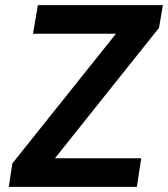

<svg xmlns="http://www.w3.org/2000/svg" viewBox="-20 -725 652 745"><path d="M14 0 28 -91 469 -643 475 -594H108L127 -705H612L597 -617L155 -63L149 -111H528L511 0Z"/></svg>

Font: Nunito Sans 7pt SemiCondensed
Style: Bold Italic
Weight: 700
Width: 4
Italic angle: -9°
Designer: Vernon Adams
Foundry: Vernon Adams
Version: Version 3.101;gftools[0.9.27]